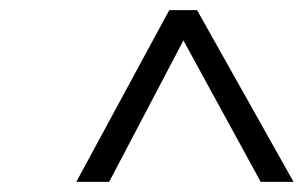

<svg xmlns="http://www.w3.org/2000/svg" viewBox="-20 -680 601 380"><path d="M561 -320 370 -660H315L131 -320H196L343 -600L496 -320Z"/></svg>

Font: RazerF5 Light
Style: Italic
Weight: 300
Foundry: Razer Inc.
Version: Version 2